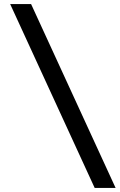

<svg xmlns="http://www.w3.org/2000/svg" viewBox="-20 -720 589 945"><path d="M446 205 30 -700H133L549 205Z"/></svg>

Font: Red Hat Display SemiBold
Style: Regular
Weight: 600
Designer: Pentagram, MCKL
Foundry: Pentagram, MCKL
Version: Version 1.023